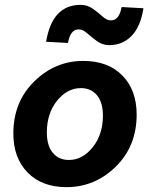

<svg xmlns="http://www.w3.org/2000/svg" viewBox="-20 -759 640 791"><path d="M254 12Q153 12 94 -48Q35 -108 35 -209Q35 -339 121 -423.5Q207 -508 323 -508Q425 -508 484 -448Q543 -388 543 -287Q543 -157 457 -72.5Q371 12 254 12ZM264 -100Q320 -100 362 -152.5Q404 -205 404 -283Q404 -337 379.5 -366.5Q355 -396 313 -396Q257 -396 215 -344Q173 -292 173 -213Q173 -159 197.5 -129.5Q222 -100 264 -100ZM430 -573Q402 -573 379.5 -589.5Q357 -606 339 -622Q321 -638 304 -638Q270 -638 260 -582L170 -587Q195 -739 312 -739Q340 -739 362.5 -723Q385 -707 402.5 -691Q420 -675 437 -675Q471 -675 481 -730L571 -725Q559 -649 522 -611Q485 -573 430 -573Z"/></svg>

Font: TypoPRO Source Code Pro
Style: Bold Italic
Weight: 700
Italic angle: -11°
Monospace: yes
Designer: Paul D. Hunt, Teo Tuominen
Foundry: Adobe Systems Incorporated
Version: Version 1.030;PS 1.0;hotconv 1.0.84;makeotf.lib2.5.63406